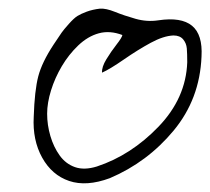

<svg xmlns="http://www.w3.org/2000/svg" viewBox="-20 -512 486 444"><path d="M58 -242Q60 -303 68.5 -335.5Q77 -368 104 -409Q118 -430 122.5 -436.5Q127 -443 139 -456.5Q151 -470 159 -475Q167 -480 180.5 -485Q194 -490 211 -492Q225 -493 246 -484.5Q267 -476 293.5 -468.5Q320 -461 346 -465Q399 -473 424 -452.5Q449 -432 446 -381Q442 -283 381.5 -210Q321 -137 234 -100Q180 -80 140 -93.5Q100 -107 77.5 -147.5Q55 -188 58 -242ZM216 -344Q215 -357 226 -375Q237 -393 249.5 -409Q262 -425 263 -431Q234 -442 208.5 -435Q183 -428 161 -407Q139 -386 123 -359Q107 -332 98 -303Q89 -274 89 -249Q89 -223 96.5 -197.5Q104 -172 118 -152.5Q132 -133 153.5 -125.5Q175 -118 204 -127Q283 -153 346.5 -219Q410 -285 413 -368Q413 -388 412 -400Q411 -412 403.5 -421Q396 -430 381 -430Q358 -429 328.5 -413Q299 -397 266.5 -374.5Q234 -352 216 -344Z"/></svg>

Font: Long Cang
Style: Regular
Weight: 400
Designer: ZhongQi
Foundry: ZhongQi
Version: Version 2.001